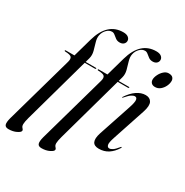

<svg xmlns="http://www.w3.org/2000/svg" viewBox="-228 -884 1192 1237"><g transform="rotate(30 367.5 -265.5)"><path d="M66.5 -430.5Q66.5 -434 72 -434H136.5L176 -574Q217.5 -721 335.5 -721Q360.5 -721 373.2 -710.5Q386 -700 386 -685.5Q386 -671 375.2 -661.2Q364.5 -651.5 346.5 -651.5Q328.5 -651.5 316 -660.5Q303.5 -669.5 293 -678.5Q282.5 -687.5 270.5 -687.5Q249.5 -687.5 231.8 -669.2Q214 -651 209 -625.5Q204.5 -603 212.8 -576Q221 -549 228.5 -520.8Q236 -492.5 229 -466.5L220 -434H295.5Q300.5 -434 300.5 -431Q300.5 -426 292.5 -426H217.5L81.5 63Q72 98 72 114Q72 130.5 80.2 138.2Q88.5 146 88.5 154Q88.5 165 63.5 177.5Q38.5 190 5 190Q-18.5 190 -23.8 174.2Q-29 158.5 -19.5 123L121.5 -378Q128.5 -403 119.5 -414Q110.5 -425 72.5 -426Q66.5 -426 66.5 -430.5ZM312 -430.5Q312 -434 317.5 -434H382L421.5 -574Q463 -721 581 -721Q606 -721 618.8 -710.5Q631.5 -700 631.5 -685.5Q631.5 -671 620.8 -661.2Q610 -651.5 592 -651.5Q574 -651.5 561.5 -660.5Q549 -669.5 538.5 -678.5Q528 -687.5 516 -687.5Q495 -687.5 477.2 -669.2Q459.5 -651 454.5 -625.5Q450 -603 458.2 -576Q466.5 -549 474 -520.8Q481.5 -492.5 474.5 -466.5L465.5 -434H541Q546 -434 546 -431Q546 -426 538 -426H463L327 63Q317.5 98 317.5 114Q317.5 130.5 325.8 138.2Q334 146 334 154Q334 165 309 177.5Q284 190 250.5 190Q227 190 221.8 174.2Q216.5 158.5 226 123L367 -378Q374 -403 365 -414Q356 -425 318 -426Q312 -426 312 -430.5ZM687 -517Q669 -517 659.5 -526.8Q650 -536.5 650 -551.5Q650 -568 659.8 -588.2Q669.5 -608.5 685.8 -623.2Q702 -638 721 -638Q742.5 -638 751.8 -628Q761 -618 761 -604Q761 -584 751.2 -564Q741.5 -544 725 -530.5Q708.5 -517 687 -517ZM623 -102.5Q608 -58 612.2 -42.5Q616.5 -27 629.5 -27Q640.5 -27 654.2 -36Q668 -45 688.5 -70.5Q692.5 -76 695 -75Q698 -74 694 -66.5Q672 -31 641.8 -11.2Q611.5 8.5 572 8.5Q501.5 8.5 530.5 -81.5L610 -320Q626 -367.5 623.2 -384.2Q620.5 -401 606 -401Q595.5 -401 581.2 -391.8Q567 -382.5 544 -356Q540.5 -351.5 538 -352.5Q535.5 -353 539 -358Q565.5 -398.5 597.5 -420.5Q629.5 -442.5 662.5 -442.5Q694.5 -442.5 707.2 -419.2Q720 -396 703.5 -345Z"/></g></svg>

Font: Fraunces 144pt
Style: Italic
Weight: 400
Italic angle: -16°
Version: Version 1.000;[b76b70a41]